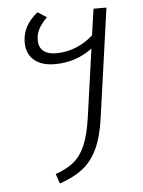

<svg xmlns="http://www.w3.org/2000/svg" viewBox="-54 -611 642 859"><g transform="rotate(-5 266.5 -182.0)"><path d="M456 -562 388 -77Q376 11 350.5 65Q325 119 284.5 150.5Q244 182 180 204L165 160Q215 143 247 117Q279 91 299 44.5Q319 -2 330 -79L373 -385Q299 -330 205 -330Q144 -330 111 -359Q78 -388 78 -439Q78 -513 147 -568L187 -542Q162 -517 149.5 -494Q137 -471 137 -443Q137 -412 157 -395Q177 -378 215 -378Q260 -378 303 -395Q346 -412 381 -444L398 -562Z"/></g></svg>

Font: FiraGO Light
Style: Italic
Weight: 300
Italic angle: -8°
Designer: bBox Type GmbH
Foundry: bBox Type GmbH
Version: Version 1.001